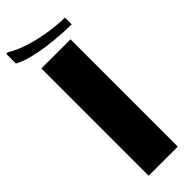

<svg xmlns="http://www.w3.org/2000/svg" viewBox="-317 -875 886 886"><g transform="rotate(-45 126.0 -431.5)"><path d="M38 -700H228V0H38ZM-20 -863Q22 -837 78 -820.5Q134 -804 188.5 -796.5Q243 -789 281 -789V-745Q254 -745 213.5 -747.5Q173 -750 128 -756Q83 -762 41.5 -772.5Q0 -783 -29 -799V-861Z"/></g></svg>

Font: Phudu Light Black
Style: Regular
Weight: 900
Version: Version 1.005;gftools[0.9.23]